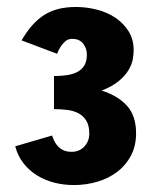

<svg xmlns="http://www.w3.org/2000/svg" viewBox="-20 -785 458 547"><path d="M41.5 -669.9Q56.2 -695.3 72.3 -713.4Q88.4 -731.4 106.9 -742.9Q125.5 -754.4 147.5 -759.8Q169.4 -765.1 196.3 -765.1Q227.5 -765.1 257.1 -757.3Q286.6 -749.5 309.6 -733.9Q332.5 -718.3 346.7 -695.3Q360.8 -672.4 360.8 -642.1Q360.8 -631.3 358.4 -616.7Q356 -602.1 346.7 -586.2Q337.4 -570.3 319.1 -554.7Q300.8 -539.1 269.5 -526.9Q316.4 -512.2 342 -483.4Q367.7 -454.6 367.7 -405.3Q367.7 -369.6 353.3 -342Q338.9 -314.5 314.7 -295.9Q290.5 -277.3 258.3 -267.6Q226.1 -257.8 190.4 -257.8Q161.6 -257.8 134.8 -264.6Q107.9 -271.5 85.7 -285.2Q63.5 -298.8 47.1 -319.6Q30.8 -340.3 23.4 -368.2L128.4 -398.9Q131.3 -389.6 135.7 -381.3Q140.1 -373 146.5 -366.7Q152.8 -360.4 161.9 -356.4Q170.9 -352.5 184.1 -352.5Q195.8 -352.5 205.1 -356.7Q214.4 -360.8 220.9 -368.2Q227.5 -375.5 231 -384.8Q234.4 -394 234.4 -404.3Q234.4 -426.8 226.3 -440.4Q218.3 -454.1 204.6 -461.7Q190.9 -469.2 172.6 -471.7Q154.3 -474.1 133.8 -474.1V-568.4Q152.8 -568.4 169.9 -570.8Q187 -573.2 200 -579.8Q212.9 -586.4 220.2 -598.4Q227.5 -610.4 227.5 -629.4Q227.5 -647 217 -660.6Q206.5 -674.3 185.5 -674.3Q174.3 -674.3 166.5 -667.7Q158.7 -661.1 153.3 -652.8Q147 -643.6 142.6 -631.8Z"/></svg>

Font: Francois One
Style: Regular
Weight: 400
Designer: Vernon Adams
Foundry: vernon adams
Version: Version 1.000